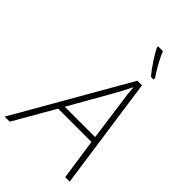

<svg xmlns="http://www.w3.org/2000/svg" viewBox="-327 -1052 1153 1153"><g transform="rotate(45 249.5 -475.0)"><path d="M401 -790H424V-802C400 -836 362 -900 343 -950H302V-940C319 -903 369 -827 401 -790ZM-51 0H-8L142 -261H425L463 0H501L399 -716H360ZM162 -297 314 -564C334 -599 353 -635 369 -669H371C374 -635 378 -595 383 -565L420 -297Z"/></g></svg>

Font: Noto Sans ExtraLight
Style: Italic
Weight: 200
Italic angle: -12°
Designer: Monotype Design Team
Foundry: Monotype Imaging Inc.
Version: Version 2.013